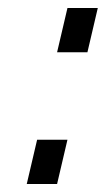

<svg xmlns="http://www.w3.org/2000/svg" viewBox="-20 -461 265 481"><path d="M123 0 149 -111H73L47 0ZM199 -330 225 -441H149L123 -330Z"/></svg>

Font: RazerF5
Style: Italic
Weight: 400
Foundry: Razer Inc.
Version: Version 2